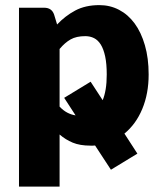

<svg xmlns="http://www.w3.org/2000/svg" viewBox="-20 -548 614 733"><path d="M198 -454.5Q228.5 -487 267.2 -507.8Q306 -528.5 359.5 -528.5Q400 -528.5 434.5 -510.5Q469 -492.5 494 -458.5Q519 -424.5 533.2 -375.2Q547.5 -326 547.5 -263.5Q547.5 -190.5 523.2 -132.2Q499 -74 455 -38L504.5 38.5L403.5 100L343 7.5Q339 8 334.5 8Q330 8 325.5 8Q285 8 257.5 -3.5Q230 -15 207.5 -34.5V164.5H52.5V-518.5H148.5Q177.5 -518.5 186.5 -492.5ZM207.5 -141Q221 -126.5 236.5 -118.2Q252 -110 268.5 -107.5L225 -174.5L326 -236L372 -165.5Q379.5 -183.5 383.5 -207.8Q387.5 -232 387.5 -263.5Q387.5 -304.5 381.5 -332.5Q375.5 -360.5 364.8 -377.8Q354 -395 339 -402.5Q324 -410 305.5 -410Q271.5 -410 249.5 -397.5Q227.5 -385 207.5 -361Z"/></svg>

Font: Lato
Style: Regular
Weight: 900
Designer: Lukasz Dziedzic with Adam Twardoch and Botio Nikoltchev
Foundry: tyPoland Lukasz Dziedzic
Version: Version 2.010; 2014-09-01; http://www.latofonts.com/; ttfaut